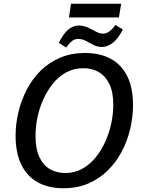

<svg xmlns="http://www.w3.org/2000/svg" viewBox="-20 -992 763 1022"><path d="M317 10Q239 10 182 -21Q125 -52 94 -114.5Q63 -177 63 -270Q63 -332 78 -395Q93 -458 122.5 -515Q152 -572 196.5 -616Q241 -660 300.5 -685Q360 -710 433 -710Q512 -710 569.5 -679Q627 -648 657.5 -586Q688 -524 688 -432Q688 -371 673.5 -308Q659 -245 629.5 -188Q600 -131 555.5 -86.5Q511 -42 452 -16Q393 10 317 10ZM327 -71Q377 -71 417.5 -93.5Q458 -116 489 -154Q520 -192 541 -239Q562 -286 572.5 -336.5Q583 -387 583 -433Q583 -502 562 -545Q541 -588 505.5 -608.5Q470 -629 424 -629Q374 -629 333 -607Q292 -585 261.5 -547Q231 -509 210 -462Q189 -415 179 -365Q169 -315 169 -269Q169 -200 189.5 -156Q210 -112 246 -91.5Q282 -71 327 -71ZM347 -899 358 -972H625L613 -899ZM332 -739 293 -764Q318 -814 344 -835Q370 -856 399 -856Q425 -856 447.5 -845.5Q470 -835 490 -824Q510 -813 529 -813Q562 -813 594 -859L634 -835Q608 -785 580 -763.5Q552 -742 523 -742Q498 -742 477 -753Q456 -764 436.5 -774.5Q417 -785 395 -785Q379 -785 364.5 -774.5Q350 -764 332 -739Z"/></svg>

Font: Bitter Thin Medium
Style: Italic
Weight: 500
Italic angle: -9°
Version: Version 3.021